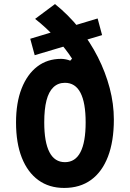

<svg xmlns="http://www.w3.org/2000/svg" viewBox="-20 -908 640 946"><path d="M296 18Q222 18 169 -20.5Q116 -59 87.5 -131Q59 -203 59 -305Q59 -402 86.5 -472Q114 -542 163.5 -580Q213 -618 281 -618Q292 -618 304.5 -615.5Q317 -613 326 -609L335 -619Q306 -665 257.5 -718Q209 -771 153 -815L251 -888Q317 -835 370.5 -768.5Q424 -702 462 -627Q500 -552 520.5 -474Q541 -396 541 -319Q541 -212 512 -136.5Q483 -61 428.5 -21.5Q374 18 296 18ZM198 -305Q198 -208 223.5 -158.5Q249 -109 300 -109Q351 -109 376.5 -158.5Q402 -208 402 -305Q402 -402 376.5 -451Q351 -500 300 -500Q266 -500 243 -478Q220 -456 209 -413Q198 -370 198 -305ZM129 -717 461 -817 483 -735 151 -636Z"/></svg>

Font: Martian Mono Condensed SemiBold
Style: Regular
Weight: 600
Width: 3
Designer: Roman Shamin
Foundry: Evil Martians
Version: Version 1.000